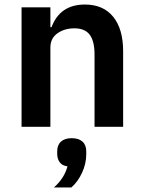

<svg xmlns="http://www.w3.org/2000/svg" viewBox="-20 -554 627 839"><path d="M74.2 0V-522H200.2V-435.1H205.1Q242.2 -534.2 351.1 -534.2Q431.2 -534.2 474.6 -480.7Q518.1 -427.2 518.1 -330.1V0H393.1V-316.9Q393.1 -374 372.1 -402.1Q351.1 -430.2 305.2 -430.2Q261.7 -430.2 231 -408.4Q200.2 -386.7 200.2 -346.2V0ZM215.8 265.1Q261.2 224.6 274.9 172.9Q251.5 169.9 240.7 154.8Q230 139.6 230 118.2V106.9Q230 79.6 246.6 64.7Q263.2 49.8 293 49.8Q323.7 49.8 340.3 64.7Q356.9 79.6 356.9 106.9V120.1Q356.9 161.1 338.6 200.7Q320.3 240.2 292 265.1Z"/></svg>

Font: Anuphan SemiBold
Style: Bold
Weight: 600
Designer: Mike Abbink, Paul van der Laan, Pieter van Rosmalen, Mint Tantisuwanna
Foundry: Bold Monday; Cadson Demak
Version: Version 3.002;hotconv 1.0.109;makeotfexe 2.5.65596